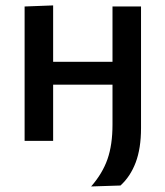

<svg xmlns="http://www.w3.org/2000/svg" viewBox="-20 -521 612 710"><path d="M71 0V-497L176.5 -501V-292.5H396V-497H501.5V-47Q501.5 27.5 481.8 79.8Q462 132 425.5 165L317 168.5Q359 120.5 377.5 67.5Q396 14.5 396 -60V-208H176.5V0Z"/></svg>

Font: Commissioner Medium
Style: Regular
Weight: 500
Designer: Kostas Bartsokas
Foundry: Kostas Bartsokas
Version: Version 1.000; ttfautohint (v1.8.3)